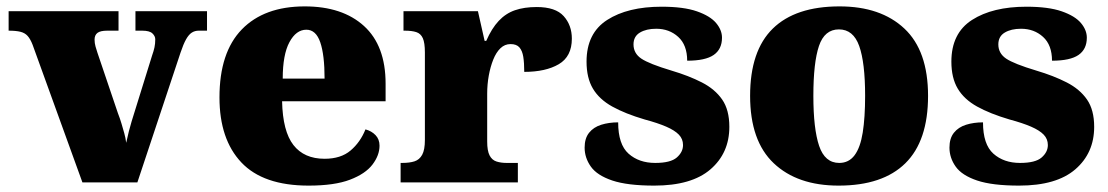

<svg xmlns="http://www.w3.org/2000/svg" viewBox="-20 -571 3469 601"><path d="M82 -431Q75 -449 66.5 -458.5Q58 -468 44 -471.5Q30 -475 7 -475V-536H351V-475H316Q294 -475 285 -468Q276 -461 276 -447Q276 -436 279 -425.5Q282 -415 285 -406L349 -217Q356 -199 360.5 -183.5Q365 -168 369 -154Q373 -140 375 -124Q379 -143 383.5 -160.5Q388 -178 392 -191L456 -397Q461 -411 463.5 -422.5Q466 -434 466 -448Q466 -458 457 -466.5Q448 -475 425 -475H404V-536H628V-475H602Q590 -475 580.5 -469Q571 -463 562.5 -448Q554 -433 545 -406L410 0H238Z M946 10Q804 10 735.5 -62.5Q667 -135 667 -266Q667 -407 737 -479Q807 -551 934 -551Q1052 -551 1119.5 -489.5Q1187 -428 1187 -309V-254H863Q865 -160 898.5 -117Q932 -74 996 -74Q1047 -74 1077.5 -100Q1108 -126 1124 -166Q1143 -161 1155.5 -148Q1168 -135 1168 -115Q1168 -85 1146 -56Q1124 -27 1075.5 -8.5Q1027 10 946 10ZM996 -325Q996 -399 982.5 -438.5Q969 -478 939 -478Q907 -478 886 -439Q865 -400 865 -325Z M1234 0V-61H1239Q1262 -61 1277.5 -66Q1293 -71 1301.5 -86.5Q1310 -102 1310 -133V-407Q1310 -437 1303.5 -451.5Q1297 -466 1283 -470.5Q1269 -475 1247 -475H1243V-536H1476L1497 -443H1502Q1519 -482 1541 -505.5Q1563 -529 1592 -539Q1621 -549 1660 -549Q1719 -549 1744.5 -520.5Q1770 -492 1770 -450Q1770 -394 1729 -370Q1688 -346 1621 -346Q1621 -374 1618 -393Q1615 -412 1606 -422.5Q1597 -433 1578 -433Q1560 -433 1546.5 -420Q1533 -407 1524 -384.5Q1515 -362 1510 -334.5Q1505 -307 1505 -278V-128Q1505 -99 1512.5 -84.5Q1520 -70 1534 -65.5Q1548 -61 1566 -61H1601V0Z M2028 10Q1944 10 1896.5 -6Q1849 -22 1829.5 -49.5Q1810 -77 1810 -109Q1810 -138 1824 -155.5Q1838 -173 1862 -180.5Q1886 -188 1915 -188Q1915 -119 1947.5 -90Q1980 -61 2031 -61Q2079 -61 2098.5 -78Q2118 -95 2118 -117Q2118 -136 2105 -149.5Q2092 -163 2065.5 -174.5Q2039 -186 1998 -197Q1937 -215 1896.5 -237.5Q1856 -260 1836 -293.5Q1816 -327 1816 -378Q1816 -467 1880.5 -508.5Q1945 -550 2051 -550Q2120 -550 2161.5 -535.5Q2203 -521 2221.5 -499Q2240 -477 2240 -453Q2240 -417 2214 -399Q2188 -381 2131 -381Q2131 -430 2103 -455.5Q2075 -481 2034 -481Q2003 -481 1983 -469Q1963 -457 1963 -432Q1963 -404 1987.5 -387.5Q2012 -371 2082 -350Q2136 -334 2177 -313Q2218 -292 2240.5 -259.5Q2263 -227 2263 -174Q2263 -92 2204 -41Q2145 10 2028 10Z M2605 10Q2476 10 2402 -60Q2328 -130 2328 -271Q2328 -412 2399 -481.5Q2470 -551 2608 -551Q2737 -551 2811 -481.5Q2885 -412 2885 -271Q2885 -130 2814 -60Q2743 10 2605 10ZM2607 -61Q2637 -61 2655 -85Q2673 -109 2680.5 -156Q2688 -203 2688 -271Q2688 -375 2669.5 -427Q2651 -479 2606 -479Q2561 -479 2543.5 -427Q2526 -375 2526 -271Q2526 -168 2544 -114.5Q2562 -61 2607 -61Z M3170 10Q3086 10 3038.5 -6Q2991 -22 2971.5 -49.5Q2952 -77 2952 -109Q2952 -138 2966 -155.5Q2980 -173 3004 -180.5Q3028 -188 3057 -188Q3057 -119 3089.5 -90Q3122 -61 3173 -61Q3221 -61 3240.5 -78Q3260 -95 3260 -117Q3260 -136 3247 -149.5Q3234 -163 3207.5 -174.5Q3181 -186 3140 -197Q3079 -215 3038.5 -237.5Q2998 -260 2978 -293.5Q2958 -327 2958 -378Q2958 -467 3022.5 -508.5Q3087 -550 3193 -550Q3262 -550 3303.5 -535.5Q3345 -521 3363.5 -499Q3382 -477 3382 -453Q3382 -417 3356 -399Q3330 -381 3273 -381Q3273 -430 3245 -455.5Q3217 -481 3176 -481Q3145 -481 3125 -469Q3105 -457 3105 -432Q3105 -404 3129.5 -387.5Q3154 -371 3224 -350Q3278 -334 3319 -313Q3360 -292 3382.5 -259.5Q3405 -227 3405 -174Q3405 -92 3346 -41Q3287 10 3170 10Z"/></svg>

Font: Noto Serif Khmer Black
Style: Regular
Weight: 900
Version: Version 2.003